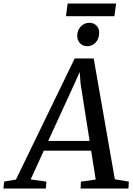

<svg xmlns="http://www.w3.org/2000/svg" viewBox="-85 -1084 766 1104"><path d="M-65.3 0 -61.3 -39.8 6.7 -51.6 344.4 -747.8H453.8L575.3 -53.3L655.8 -39.8L653.5 0H378.4L380.4 -39.8L465.4 -51.6L439 -217.7H166.8L91.3 -52.3L181.8 -39.8L178.6 0ZM192.3 -273.8H430.2L378.6 -601.2L373.1 -670L344.9 -606.3ZM416.2 -818.4Q399.9 -818.4 386.8 -826.1Q373.7 -833.8 366.3 -847.7Q358.8 -861.5 359.1 -879.8Q359.8 -911.7 380.1 -932.3Q400.4 -952.9 428.9 -952.9Q453.7 -952.9 469.6 -937Q485.5 -921.1 485.2 -895.1Q485.1 -861.2 465.2 -839.8Q445.3 -818.4 416.2 -818.4ZM304 -1063.7H582.7L572.8 -990.9H294.3Z"/></svg>

Font: Merriweather Light
Style: Italic
Weight: 300
Italic angle: -7.8°
Designer: Eben Sorkin
Foundry: Eben Sorkin
Version: Version 2.101